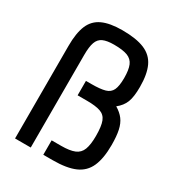

<svg xmlns="http://www.w3.org/2000/svg" viewBox="-191 -937 981 1060"><g transform="rotate(30 300.0 -407.0)"><path d="M64 0V-591Q64 -672 84.5 -721Q105 -770 152.5 -792Q200 -814 279 -814Q368 -814 420.5 -792Q473 -770 496 -721Q519 -672 519 -591Q519 -527 505.5 -493Q492 -459 459 -433Q491 -414 509.5 -389.5Q528 -365 536 -328Q544 -291 544 -235Q544 -150 521 -98Q498 -46 445.5 -23Q393 0 304 0H244V-92H304Q359 -92 389.5 -104.5Q420 -117 432 -148.5Q444 -180 444 -235Q444 -297 432 -327.5Q420 -358 389.5 -368.5Q359 -379 304 -379H244V-471H279Q335 -471 365 -479.5Q395 -488 407 -513.5Q419 -539 419 -591Q419 -642 407 -670.5Q395 -699 365 -710.5Q335 -722 279 -722Q234 -722 209 -710.5Q184 -699 174 -670.5Q164 -642 164 -591V0Z"/></g></svg>

Font: Victor Mono
Style: Bold
Weight: 700
Monospace: yes
Designer: Rune Bjørnerås
Version: Version 1.561;gftools[0.9.30]